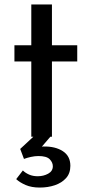

<svg xmlns="http://www.w3.org/2000/svg" viewBox="-20 -616 399 865"><path d="M121 -596H214V-412H328V-339H214V0H121V-339H45V-412H121ZM83 152Q94 163 111 170.5Q128 178 150 178Q176 178 197 166.5Q218 155 218 133Q218 116 204 101.5Q190 87 153 87Q137 87 119 91Q101 95 88 100L71 55L141 -10L212 -6L140 78L118 55Q129 50 145 47.5Q161 45 176 44Q229 43 263 65Q297 87 297 131Q297 165 277.5 186.5Q258 208 227 218.5Q196 229 159 229Q122 229 95.5 217.5Q69 206 53 191Z"/></svg>

Font: Josefin Sans Thin
Style: Regular
Weight: 400
Version: Version 2.000